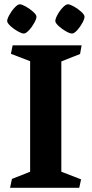

<svg xmlns="http://www.w3.org/2000/svg" viewBox="-20 -891 436 911"><path d="M123 -76.2V-600.6L31.7 -635.7L40 -675.8H367.2L359.9 -634.8L271 -599.6V-76.2L364.7 -40L356 0H27.8L36.6 -42ZM302.2 -870.6Q312 -870.6 330.3 -860.4Q348.6 -850.1 363.8 -836.7Q378.9 -823.2 380.9 -814Q382.3 -804.2 371.8 -784.2Q361.3 -764.2 346.7 -748Q332 -731.9 321.8 -731.9Q311.5 -731.9 293.2 -742.2Q274.9 -752.4 259.8 -766.1Q244.6 -779.8 242.7 -789.1Q241.2 -798.8 251.7 -818.8Q262.2 -838.9 277.1 -854.7Q292 -870.6 302.2 -870.6ZM73.7 -870.6Q83.5 -870.6 101.8 -860.4Q120.1 -850.1 135.5 -836.7Q150.9 -823.2 152.8 -814Q154.3 -804.2 143.6 -784.2Q132.8 -764.2 117.9 -748Q103 -731.9 92.8 -731.9Q83 -731.9 64.7 -742.2Q46.4 -752.4 31.2 -766.1Q16.1 -779.8 14.2 -789.1Q12.7 -798.3 23.4 -818.4Q34.2 -838.4 49.1 -854.5Q64 -870.6 73.7 -870.6Z"/></svg>

Font: Vesper Libre
Style: Bold
Weight: 700
Designer: Robert Keller & Kimya Gandhi
Foundry: Mota Italic
Version: Version 1.058